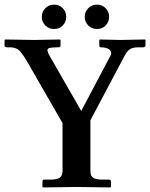

<svg xmlns="http://www.w3.org/2000/svg" viewBox="-20 -820 657 841"><path d="M216.8 -799.8Q238.8 -799.8 254.4 -784.4Q270 -769 270 -746.1Q270 -724.1 255.1 -708.5Q240.2 -692.9 217 -692.9Q193.8 -692.9 178.5 -708.5Q163.1 -724.1 163.1 -746.1Q163.1 -768.1 178.5 -783.9Q193.8 -799.8 216.8 -799.8ZM404.8 -799.8Q426.8 -799.8 442.4 -784.4Q458 -769 458 -746.1Q458 -724.1 443.1 -708.5Q428.2 -692.9 405 -692.9Q381.8 -692.9 366.5 -708.5Q351.1 -724.1 351.1 -746.1Q351.1 -768.1 366.5 -783.9Q381.8 -799.8 404.8 -799.8ZM253.9 -71.8V-280.8L97.2 -553.2Q73.2 -593.3 59.1 -603Q44.9 -612.8 22.9 -612.8H11.2Q0 -612.8 0 -620.1V-645L2 -647Q115.7 -645 128.9 -645L243.2 -647L245.1 -645V-621.1Q245.1 -613.3 237.8 -612.8Q197.8 -612.8 190.4 -606.9Q183.1 -601.1 196.8 -576.2L335.9 -334L463.9 -576.2Q471.7 -591.3 460 -602.1Q448.2 -612.8 420.9 -612.8Q415 -612.8 415 -620.1V-645L417 -647Q496.1 -645 507.8 -645L615.2 -647L617.2 -645V-621.1Q617.2 -613.3 606.9 -612.8H585.9Q563 -612.8 550 -605Q537.1 -597.2 524.9 -574.2L376 -293V-71.8Q376 -48.8 388.4 -41Q400.9 -33.2 431.2 -33.2H458Q465.8 -33.2 465.8 -23.9V-1L463.9 1Q355 -1 315.9 -1L167 1L166 -1V-23.9Q166 -32.7 172.9 -33.2H200.2Q230 -33.2 241.9 -42Q253.9 -50.8 253.9 -71.8Z"/></svg>

Font: Linux Libertine
Style: Semibold
Weight: 600
Designer: Philipp H. Poll
Foundry: Philipp H. Poll
Version: Version 5.1.2 ; ttfautohint (v0.9)